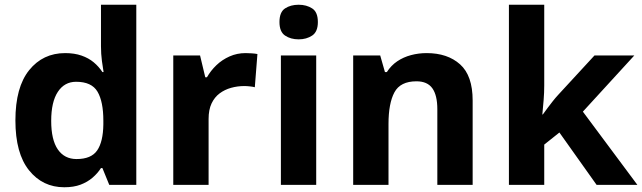

<svg xmlns="http://www.w3.org/2000/svg" viewBox="-20 -780 2709 810"><path d="M251 10Q160 10 102.5 -61.5Q45 -133 45 -272Q45 -412 103 -484Q161 -556 255 -556Q294 -556 324 -545.5Q354 -535 375.5 -517Q397 -499 412 -476H417Q414 -492 410 -522.5Q406 -553 406 -585V-760H555V0H441L412 -71H406Q392 -49 370.5 -30.5Q349 -12 320 -1Q291 10 251 10ZM303 -109Q365 -109 390 -145.5Q415 -182 416 -255V-271Q416 -351 391.5 -393Q367 -435 301 -435Q252 -435 224 -392.5Q196 -350 196 -270Q196 -190 224 -149.5Q252 -109 303 -109Z M1016 -556Q1027 -556 1042 -555Q1057 -554 1066 -552L1055 -412Q1048 -414 1034.5 -415.5Q1021 -417 1011 -417Q982 -417 955 -409.5Q928 -402 906.5 -386Q885 -370 872.5 -343.5Q860 -317 860 -278V0H711V-546H824L846 -454H853Q869 -482 893 -505Q917 -528 948.5 -542Q980 -556 1016 -556Z M1314 -546V0H1165V-546ZM1240 -760Q1273 -760 1297 -744.5Q1321 -729 1321 -687Q1321 -646 1297 -630Q1273 -614 1240 -614Q1206 -614 1182.5 -630Q1159 -646 1159 -687Q1159 -729 1182.5 -744.5Q1206 -760 1240 -760Z M1780 -556Q1868 -556 1921 -508.5Q1974 -461 1974 -356V0H1825V-319Q1825 -378 1804 -407.5Q1783 -437 1737 -437Q1669 -437 1644 -390.5Q1619 -344 1619 -257V0H1470V-546H1584L1604 -476H1612Q1630 -504 1656 -521.5Q1682 -539 1714 -547.5Q1746 -556 1780 -556Z M2276 -420Q2276 -389 2273.5 -358.5Q2271 -328 2268 -297H2270Q2280 -311 2290.5 -325Q2301 -339 2312 -353Q2323 -367 2335 -380L2488 -546H2656L2439 -309L2669 0H2497L2340 -221L2276 -170V0H2127V-760H2276Z"/></svg>

Font: Noto Sans Armenian
Style: Bold
Weight: 700
Version: Version 2.007